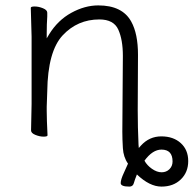

<svg xmlns="http://www.w3.org/2000/svg" viewBox="-20 -500 717 711"><path d="M515 95Q524 112 542.5 125Q561 138 578.5 138Q596 138 607.5 126.5Q619 115 619 98Q619 54 578 54Q545 54 515 95ZM487 146Q479 166 475.5 178.5Q472 191 459 191Q427 191 427 178Q427 165 438.5 140.5Q450 116 454 106Q437 82 435 48.5Q433 15 433 -12L435 -293Q435 -353 418 -390.5Q401 -428 348 -428Q267 -428 212 -369Q157 -310 155 -162Q154 -129 153 -105V-89Q153 -59 156 1Q156 6 141.5 6Q127 6 111 -0.5Q95 -7 95 -17L97 -115V-364L94 -471Q94 -476 108.5 -476Q123 -476 139 -469.5Q155 -463 155 -453V-439Q153 -411 153 -376V-358L162 -373Q194 -425 244 -452.5Q294 -480 344 -480Q433 -480 466 -420Q491 -375 491 -297L490 -92Q490 -29 493 36L494 48L502 39Q533 5 577.5 5Q622 5 649.5 30Q677 55 677 96.5Q677 138 649.5 164.5Q622 191 578 191Q534 191 487 146ZM155 -439Z"/></svg>

Font: LXGW WenKai Lite Light
Style: Regular
Weight: 300
Designer: LXGW / Fontworks Inc.
Foundry: LXGW / Fontworks Inc.
Version: Version 1.511; March 25, 2025